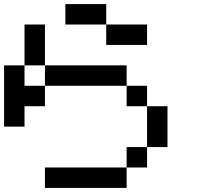

<svg xmlns="http://www.w3.org/2000/svg" viewBox="-20 -920 1040 940"><path d="M0 -300V-600H100V-500H200V-400H100V-300ZM200 0V-100H600V0ZM200 -500V-600H600V-500ZM200 -600H100V-800H200ZM600 -100V-200H700V-100ZM600 -500H700V-400H600ZM800 -200H700V-400H800ZM300 -800V-900H500V-800ZM500 -700V-800H700V-700Z"/></svg>

Font: Galmuri9 Regular
Style: Regular
Weight: 400
Designer: Lee Minseo (quiple)
Version: Version 2.399;hotconv 1.1.1;makeotfexe 2.6.0 DEVELOPMENT